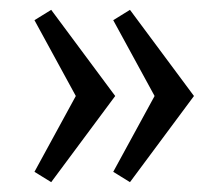

<svg xmlns="http://www.w3.org/2000/svg" viewBox="-20 -515 454 390"><path d="M50 -166 84 -145 214 -320 84 -495 50 -474 134 -320ZM210 -166 244 -145 374 -320 244 -495 210 -474 294 -320Z"/></svg>

Font: Kumar One Outline
Style: Regular
Weight: 400
Designer: Parimal Parmar
Foundry: Indian Type Foundry
Version: Version 1.000;PS 1.000;hotconv 1.0.88;makeotf.lib2.5.647800